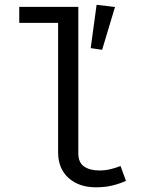

<svg xmlns="http://www.w3.org/2000/svg" viewBox="-20 -767 640 798"><path d="M305.5 -738.5V-130Q305.5 -91 329.8 -74.8Q354 -58.5 392.5 -58.5Q416.5 -58.5 438 -63.5Q459.5 -68.5 481 -77L503.5 -15.5Q482 -5 450.2 3.2Q418.5 11.5 378.5 11.5Q308.5 11.5 265 -27.2Q221.5 -66 221.5 -134.5V-672H60V-738.5ZM381.5 -747 458 -738 404.5 -560 357 -567Z"/></svg>

Font: Fast_Mono
Style: Regular
Weight: 400
Monospace: yes
Designer: Carrois Corporate, Edenspiekermann AG, Nikita Prokopov
Foundry: Carrois Corporate, Edenspiekermann AG, Nikita Prokopov
Version: Version 5.002